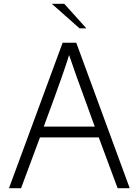

<svg xmlns="http://www.w3.org/2000/svg" viewBox="-20 -996 734 1016"><path d="M27.5 0 311.5 -770H383.5L666.5 0H602.5L502.5 -269H191.5L91.5 0ZM211.5 -326H481.5Q418 -499.5 385.2 -591Q352.5 -682.5 345.5 -705Q340.5 -685 308.2 -592.2Q276 -499.5 211.5 -326ZM401 -846 254 -976H320L437 -846Z"/></svg>

Font: Junction Light
Style: Regular
Weight: 300
Designer: Caroline Hadilaksono
Foundry: Caroline Hadilaksono, Tyler Finck, The League of Moveable Type
Version: Version 2.000; ttfautohint (v1.8.3)